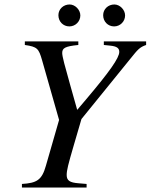

<svg xmlns="http://www.w3.org/2000/svg" viewBox="-20 -838 673 858"><path d="M539 -769C539 -794 516 -818 491 -818C463 -818 441 -797 441 -770C441 -742 462 -720 490 -720C517 -720 539 -742 539 -769ZM339 -769C339 -794 316 -818 291 -818C263 -818 241 -797 241 -770C241 -742 262 -720 290 -720C317 -720 339 -742 339 -769ZM633 -653H444V-637L473 -634C502 -631 513 -623 513 -606C513 -579 469 -517 364 -393L325 -347L294 -457C270 -542 258 -586 258 -601C258 -623 270 -631 330 -637V-653H91V-637C147 -629 153 -621 168 -569L244 -302L185 -97C167 -33 144 -20 78 -16V0H367V-16L331 -19C292 -22 278 -31 278 -56C278 -77 285 -104 308 -183L344 -306L563 -576C596 -617 604 -627 633 -637Z"/></svg>

Font: STIXGeneral
Style: Italic
Weight: 400
Italic angle: -16.33°
Designer: MicroPress Inc., with final additions and corrections provided by Coen Hoffman, Elsevier (retired)
Version: Version 1.1.0